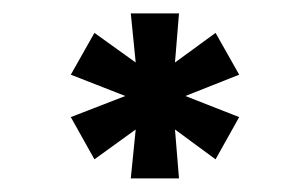

<svg xmlns="http://www.w3.org/2000/svg" viewBox="-20 -722 452 282"><path d="M172.1 -460 179.3 -531.8 118.7 -488 84 -550 164 -581 84 -612.3 118.7 -673.7 179.3 -630.2 172.1 -702.3H242.9L237 -630.2L296.6 -673.7L331.3 -612.3L252.3 -581L331.3 -550L296.6 -488L237 -531.8L242.9 -460Z"/></svg>

Font: Maven Pro
Style: Regular
Weight: 400
Designer: Joe Prince
Foundry: Joe Prince
Version: Version 2.103